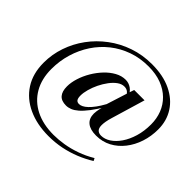

<svg xmlns="http://www.w3.org/2000/svg" viewBox="-190 -950 1293 1293"><g transform="rotate(45 456.0 -304.0)"><path d="M669.5 -139Q703.5 -139 736.2 -160.5Q769 -182 795.8 -221Q822.5 -260 838.5 -313.5Q854.5 -367 854.5 -431Q854.5 -486 836 -534Q817.5 -582 780.8 -618.2Q744 -654.5 690.2 -675Q636.5 -695.5 565.5 -695.5Q486 -695.5 417 -671Q348 -646.5 292.5 -602.5Q237 -558.5 197.5 -498.8Q158 -439 136.8 -368.2Q115.5 -297.5 115.5 -220Q115.5 -126.5 154.8 -58.2Q194 10 266.8 46.8Q339.5 83.5 439.5 83.5Q485.5 83.5 536.2 75.2Q587 67 640.2 48.2Q693.5 29.5 745.5 -1.5L755 17Q707.5 46.5 653.8 68.2Q600 90 541.8 101.8Q483.5 113.5 421.5 113.5Q311 113.5 226.8 74.8Q142.5 36 95.5 -37Q48.5 -110 48.5 -214Q48.5 -292.5 74 -367.2Q99.5 -442 146.5 -506.2Q193.5 -570.5 258.8 -619.2Q324 -668 403.2 -695.2Q482.5 -722.5 572 -722.5Q679 -722.5 755.2 -686Q831.5 -649.5 872 -586.2Q912.5 -523 912.5 -441Q912.5 -376 893.2 -317.2Q874 -258.5 838.2 -213Q802.5 -167.5 753.8 -141.5Q705 -115.5 645.5 -115.5Q589 -115.5 559.5 -139.5Q530 -163.5 530 -210Q530 -221 532 -233.8Q534 -246.5 537 -260L547.5 -305L559 -304Q525 -246.5 496.8 -209.8Q468.5 -173 444.8 -152.5Q421 -132 400 -123.8Q379 -115.5 359 -115.5Q314.5 -115.5 293.5 -140Q272.5 -164.5 272.5 -211.5Q272.5 -249.5 286 -292.2Q299.5 -335 323.5 -375.8Q347.5 -416.5 379 -449.8Q410.5 -483 446.8 -503Q483 -523 521 -523Q550.5 -523 575.8 -505.5Q601 -488 616.5 -451L607 -436.5Q595.5 -462 581.8 -473.2Q568 -484.5 547 -484.5Q522 -484.5 498 -467.2Q474 -450 452.8 -421.5Q431.5 -393 415.2 -359.5Q399 -326 389.8 -292.5Q380.5 -259 380.5 -232Q380.5 -207 388.5 -195.8Q396.5 -184.5 414 -184.5Q426.5 -184.5 441.2 -191.8Q456 -199 472.8 -214.8Q489.5 -230.5 508 -255.5Q526.5 -280.5 546 -316L595.5 -471.5L610 -514.5H708.5L637 -274.5Q629 -248 625.5 -227.8Q622 -207.5 622 -192.5Q622 -164 634.8 -151.5Q647.5 -139 669.5 -139Z"/></g></svg>

Font: Newsreader 60pt Medium
Style: Italic
Weight: 500
Italic angle: -17°
Designer: Hugues Gentile
Foundry: Production Type
Version: Version 1.003